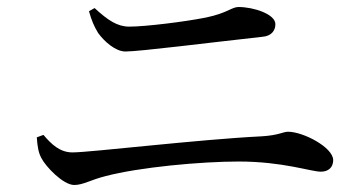

<svg xmlns="http://www.w3.org/2000/svg" viewBox="-20 -632 1040 548"><path d="M729 -527C754 -529 766 -544 766 -563C766 -592 703 -612 661 -612C641 -612 630 -595 568 -582C508 -570 395 -556 349 -556C315 -556 288 -574 250 -609L234 -600C241 -574 249 -556 260 -538C278 -513 310 -485 338 -485C378 -485 575 -510 729 -527ZM85 -240C87 -212 90 -196 98 -181C110 -157 160 -104 192 -104C217 -104 240 -119 280 -129C378 -155 555 -171 661 -171C788 -171 867 -142 896 -142C918 -142 931 -155 931 -175C931 -211 846 -256 802 -256C788 -256 776 -246 728 -243C546 -234 237 -197 187 -197C151 -197 127 -220 104 -247Z"/></svg>

Font: Noto Serif HK Medium
Style: Regular
Weight: 500
Designer: Ryoko NISHIZUKA 西塚涼子 (kana & ideographs); Frank Grießhammer (Latin, Greek & Cyrillic); Wenlong ZHANG 张文龙 (bopomofo); San
Foundry: Adobe
Version: Version 2.001;hotconv 1.1.0;makeotfexe 2.6.0